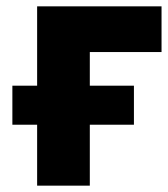

<svg xmlns="http://www.w3.org/2000/svg" viewBox="-20 -564 529 605"><path d="M489 -544V-400H263V-294H402V-171H263V21H97V-171H19V-294H97V-544Z"/></svg>

Font: Repo
Style: ExtraBold
Weight: 800
Designer: Stefan Peev
Foundry: Context Ltd
Version: Version 001.000